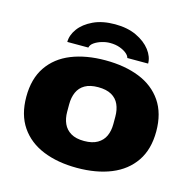

<svg xmlns="http://www.w3.org/2000/svg" viewBox="-107 -833 954 952"><g transform="rotate(15 369.5 -356.5)"><path d="M369 12Q270 12 195 -18.5Q120 -49 78 -110.5Q36 -172 36 -264Q36 -357 78 -418.5Q120 -480 195 -510Q270 -540 369 -540Q469 -540 544 -510Q619 -480 661 -418.5Q703 -357 703 -264Q703 -172 661 -110.5Q619 -49 544 -18.5Q469 12 369 12ZM369 -126Q411 -126 437.5 -141.5Q464 -157 476 -183.5Q488 -210 488 -245V-283Q488 -318 476 -345Q464 -372 437.5 -387Q411 -402 369 -402Q327 -402 301 -387Q275 -372 263 -345Q251 -318 251 -283V-245Q251 -210 263 -183.5Q275 -157 301 -141.5Q327 -126 369 -126ZM369 -725Q433 -725 479.5 -703Q526 -681 551.5 -647.5Q577 -614 577 -579H470Q468 -590 454.5 -601.5Q441 -613 419 -621Q397 -629 369 -629Q348 -629 326.5 -622.5Q305 -616 289 -605Q273 -594 270 -579H162Q162 -614 186.5 -647.5Q211 -681 257.5 -703Q304 -725 369 -725Z"/></g></svg>

Font: Archivo SemiExpanded Black
Style: Regular
Weight: 900
Width: 6
Designer: Hector Gatti
Foundry: Omnibus-Type
Version: Version 2.001